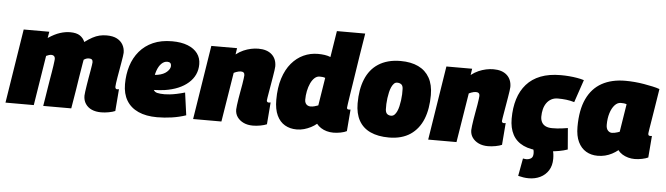

<svg xmlns="http://www.w3.org/2000/svg" viewBox="-62 -969 4920 1419"><g transform="rotate(5 2397.5 -260.0)"><path d="M702 10Q662 10 632.5 -3Q603 -16 586 -41.5Q569 -67 569 -102Q569 -112 572 -132.5Q575 -153 579 -180Q583 -207 588 -235Q593 -263 597.5 -288.5Q602 -314 604.5 -331.5Q607 -349 607 -353Q607 -366 600.5 -372.5Q594 -379 579 -379Q570 -379 561 -376.5Q552 -374 540 -366Q539 -363 537.5 -352.5Q536 -342 535 -338Q531 -314 527 -289.5Q523 -265 519 -241Q515 -217 511.5 -193Q508 -169 504 -144.5Q500 -120 496 -96Q492 -72 488 -48Q484 -24 480 0H272Q277 -31 282.5 -64Q288 -97 293 -130.5Q298 -164 303.5 -195.5Q309 -227 313.5 -254Q318 -281 321 -302Q324 -323 325.5 -336.5Q327 -350 327 -352Q327 -361 324 -367.5Q321 -374 314.5 -377.5Q308 -381 299 -381Q291 -381 281 -378Q271 -375 261 -370L202 0H-8L79 -550H269L261 -503Q309 -535 348.5 -547.5Q388 -560 423 -560Q471 -560 496.5 -542.5Q522 -525 533 -497Q564 -520 590 -534Q616 -548 641 -554Q666 -560 694 -560Q741 -560 770.5 -544.5Q800 -529 815 -502.5Q830 -476 830 -443Q830 -435 827 -415.5Q824 -396 819.5 -369.5Q815 -343 810 -314.5Q805 -286 800.5 -260Q796 -234 793.5 -215Q791 -196 791 -188Q791 -180 794.5 -175Q798 -170 805 -170Q808 -170 812 -170.5Q816 -171 819 -172L806 -9Q788 -1 758.5 4.5Q729 10 702 10Z M1030 -299Q1042 -297 1061 -298.5Q1080 -300 1096 -303Q1139 -311 1162.5 -332.5Q1186 -354 1187 -376Q1187 -391 1179.5 -398Q1172 -405 1157 -405Q1134 -405 1114 -385.5Q1094 -366 1081.5 -329.5Q1069 -293 1068 -242Q1067 -208 1075 -191Q1083 -174 1103 -169Q1123 -164 1158 -164Q1174 -164 1197 -166.5Q1220 -169 1248.5 -175Q1277 -181 1308 -190L1331 -23Q1281 -6 1226 2Q1171 10 1117 10Q1035 10 977.5 -16Q920 -42 890 -92Q860 -142 860 -213Q860 -286 879.5 -348.5Q899 -411 939 -458.5Q979 -506 1039 -532.5Q1099 -559 1180 -559Q1248 -559 1296 -540Q1344 -521 1369 -487Q1394 -453 1394 -407Q1394 -324 1330.5 -268Q1267 -212 1156 -195Q1116 -190 1082.5 -189Q1049 -188 1018 -192Z M1471 -550H1662L1655 -503Q1682 -524 1709.5 -536Q1737 -548 1765 -554Q1793 -560 1820 -560Q1884 -560 1919.5 -528Q1955 -496 1955 -440Q1955 -432 1952 -411Q1949 -390 1944.5 -363Q1940 -336 1935 -307Q1930 -278 1925.5 -251.5Q1921 -225 1918 -207Q1915 -189 1915 -184Q1915 -178 1919 -174Q1923 -170 1930 -170Q1933 -170 1937 -170.5Q1941 -171 1944 -172L1931 -9Q1913 -1 1884 4.5Q1855 10 1828 10Q1788 10 1758.5 -4Q1729 -18 1712 -42Q1695 -66 1695 -98Q1695 -109 1698 -130.5Q1701 -152 1705 -179Q1709 -206 1714.5 -234Q1720 -262 1724 -287Q1728 -312 1730.5 -330.5Q1733 -349 1733 -355Q1733 -368 1726 -374.5Q1719 -381 1705 -381Q1698 -381 1688.5 -379Q1679 -377 1670 -373.5Q1661 -370 1653 -366L1594 0H1384Z M2425 10Q2399 10 2375.5 3.5Q2352 -3 2332.5 -15.5Q2313 -28 2300 -45Q2281 -29 2257.5 -17Q2234 -5 2208 2.5Q2182 10 2152 10Q2103 10 2065 -12Q2027 -34 2005.5 -79.5Q1984 -125 1984 -195Q1984 -286 2006 -354.5Q2028 -423 2066.5 -468.5Q2105 -514 2155 -537Q2205 -560 2262 -560Q2288 -560 2312 -556.5Q2336 -553 2355 -545L2386 -740H2596Q2596 -740 2592.5 -717Q2589 -694 2582.5 -655.5Q2576 -617 2568.5 -568.5Q2561 -520 2553 -468Q2545 -416 2537.5 -367Q2530 -318 2523.5 -277.5Q2517 -237 2513.5 -211.5Q2510 -186 2510 -183Q2510 -177 2513 -173.5Q2516 -170 2524 -170Q2526 -170 2530 -170Q2534 -170 2537 -171L2524 -10Q2507 -1 2479 4.5Q2451 10 2425 10ZM2240 -168Q2254 -168 2269 -172Q2284 -176 2297 -181L2330 -388Q2320 -392 2309.5 -393Q2299 -394 2288 -394Q2268 -394 2251 -378.5Q2234 -363 2222 -337Q2210 -311 2203.5 -279Q2197 -247 2197 -214Q2197 -200 2202.5 -189.5Q2208 -179 2218 -173.5Q2228 -168 2240 -168Z M2837 10Q2756 10 2699.5 -16Q2643 -42 2614 -94Q2585 -146 2585 -222Q2585 -273 2592.5 -317.5Q2600 -362 2615.5 -400Q2631 -438 2654.5 -467.5Q2678 -497 2710.5 -518Q2743 -539 2784 -550Q2825 -561 2875 -561Q2952 -561 3006.5 -535Q3061 -509 3090 -457.5Q3119 -406 3119 -329Q3119 -279 3111.5 -234Q3104 -189 3089 -151.5Q3074 -114 3050.5 -84Q3027 -54 2996 -33Q2965 -12 2925 -1Q2885 10 2837 10ZM2842 -152Q2855 -153 2865 -163Q2875 -173 2882.5 -189.5Q2890 -206 2895 -227.5Q2900 -249 2903 -271.5Q2906 -294 2907 -316.5Q2908 -339 2907 -357Q2906 -382 2892.5 -391Q2879 -400 2862 -399Q2849 -399 2839 -388.5Q2829 -378 2821.5 -361.5Q2814 -345 2809 -323.5Q2804 -302 2801 -279.5Q2798 -257 2797 -235Q2796 -213 2797 -194Q2799 -169 2812 -160Q2825 -151 2842 -152Z M3215 -550H3406L3399 -503Q3426 -524 3453.5 -536Q3481 -548 3509 -554Q3537 -560 3564 -560Q3628 -560 3663.5 -528Q3699 -496 3699 -440Q3699 -432 3696 -411Q3693 -390 3688.5 -363Q3684 -336 3679 -307Q3674 -278 3669.5 -251.5Q3665 -225 3662 -207Q3659 -189 3659 -184Q3659 -178 3663 -174Q3667 -170 3674 -170Q3677 -170 3681 -170.5Q3685 -171 3688 -172L3675 -9Q3657 -1 3628 4.5Q3599 10 3572 10Q3532 10 3502.5 -4Q3473 -18 3456 -42Q3439 -66 3439 -98Q3439 -109 3442 -130.5Q3445 -152 3449 -179Q3453 -206 3458.5 -234Q3464 -262 3468 -287Q3472 -312 3474.5 -330.5Q3477 -349 3477 -355Q3477 -368 3470 -374.5Q3463 -381 3449 -381Q3442 -381 3432.5 -379Q3423 -377 3414 -373.5Q3405 -370 3397 -366L3338 0H3128Z M3972 10Q3889 10 3835 -15.5Q3781 -41 3755 -90Q3729 -139 3729 -208Q3729 -289 3749 -353.5Q3769 -418 3810 -464.5Q3851 -511 3914 -535.5Q3977 -560 4063 -560Q4094 -560 4125 -557.5Q4156 -555 4185 -550Q4214 -545 4236 -538L4179 -370Q4149 -379 4119 -382.5Q4089 -386 4057 -386Q4029 -386 4008 -374.5Q3987 -363 3973 -343Q3959 -323 3952.5 -297Q3946 -271 3946 -242Q3946 -219 3955.5 -201Q3965 -183 3984.5 -173.5Q4004 -164 4033 -164Q4052 -164 4069 -165Q4086 -166 4105.5 -168.5Q4125 -171 4149 -175L4162 -17Q4134 -7 4101 -1Q4068 5 4034.5 7.5Q4001 10 3972 10ZM3814 209 3838 78Q3843 79 3849.5 80Q3856 81 3862 81Q3883 81 3898 71Q3913 61 3913 34Q3913 20 3910.5 11Q3908 2 3903 -8L4050 -9Q4056 6 4058.5 23.5Q4061 41 4061 61Q4061 112 4038.5 147.5Q4016 183 3978 201.5Q3940 220 3893 220Q3872 220 3853 217Q3834 214 3814 209Z M4660 10Q4635 10 4611.5 3.5Q4588 -3 4568.5 -15Q4549 -27 4536 -45Q4515 -28 4491 -15.5Q4467 -3 4441 3.5Q4415 10 4385 10Q4337 10 4299.5 -12Q4262 -34 4240.5 -78.5Q4219 -123 4219 -190Q4219 -316 4257.5 -398Q4296 -480 4368.5 -520Q4441 -560 4543 -560Q4576 -560 4611.5 -557Q4647 -554 4681.5 -548Q4716 -542 4746 -535.5Q4776 -529 4798 -521Q4784 -433 4774.5 -373.5Q4765 -314 4759 -278Q4753 -242 4750 -223Q4747 -204 4746 -196Q4745 -188 4745 -186Q4745 -178 4748 -174Q4751 -170 4759 -170Q4762 -170 4766 -170Q4770 -170 4773 -171L4760 -10Q4744 -2 4715.5 4Q4687 10 4660 10ZM4533 -181 4566 -388Q4556 -392 4545 -393Q4534 -394 4523 -394Q4498 -394 4477.5 -371.5Q4457 -349 4445 -310.5Q4433 -272 4433 -224Q4433 -196 4446 -182Q4459 -168 4476 -168Q4486 -168 4495.5 -170Q4505 -172 4515 -175Q4525 -178 4533 -181Z"/></g></svg>

Font: Georama ExtraCondensed Thin Black
Style: Italic
Weight: 900
Italic angle: -9°
Version: Version 1.001